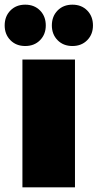

<svg xmlns="http://www.w3.org/2000/svg" viewBox="-41 -802 418 822"><path d="M55 -547H280V0H55ZM67 -782Q106 -782 130.5 -757Q155 -732 155 -693Q155 -655 130.5 -630Q106 -605 67 -605Q28 -605 3.5 -630Q-21 -655 -21 -693Q-21 -732 3.5 -757Q28 -782 67 -782ZM269 -782Q308 -782 332.5 -757Q357 -732 357 -693Q357 -655 332.5 -630Q308 -605 269 -605Q230 -605 205.5 -630Q181 -655 181 -693Q181 -732 205.5 -757Q230 -782 269 -782Z"/></svg>

Font: Alexandria Black
Style: Regular
Weight: 900
Designer: Mohamed Gaber
Foundry: Kief Type Foundry
Version: Version 5.100